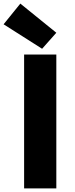

<svg xmlns="http://www.w3.org/2000/svg" viewBox="-48 -1047 418 1067"><path d="M86 -744H265V0H86ZM-28 -912 65 -1027 265 -865 186 -776Z"/></svg>

Font: Kinto Sans Black
Style: Regular
Weight: 900
Designer: Authors: Ryoko NISHIZUKA  (kana & ideographs); Paul D. Hunt (Latin, Greek & Cyrillic); Wenlong ZHANG  (bopomofo); Sandol
Foundry: Adobe Systems Incorporated, ookami Inc.
Version: Version 0.001